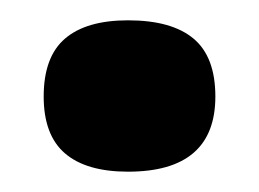

<svg xmlns="http://www.w3.org/2000/svg" viewBox="-20 -157 255 189"><path d="M106 12Q65 12 44 -6Q23 -24 23 -62Q23 -101 44 -119Q65 -137 106 -137Q149 -137 170.5 -119Q192 -101 192 -62Q192 12 106 12Z"/></svg>

Font: Bricolage Grotesque 96pt ExtraBold SemiBold
Style: Regular
Weight: 600
Version: Version 1.001;gftools[0.9.33.dev8+g029e19f]